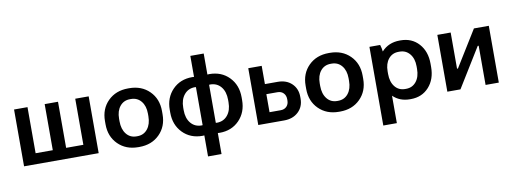

<svg xmlns="http://www.w3.org/2000/svg" viewBox="-69 -1126 4624 1731"><g transform="rotate(-10 2243.0 -260.0)"><path d="M69.8 0V-520H192.9V-98.1H350.1V-520H472.2V-98.1H629.9V-520H752.9V0Z M1114.7 8.8Q1002 8.8 930.4 -62.3Q858.9 -133.3 858.9 -245.1V-274.9Q858.9 -386.7 930.4 -457.8Q1002 -528.8 1114.7 -528.8H1124.5Q1237.8 -528.8 1309.3 -457.8Q1380.9 -386.7 1380.9 -274.9V-245.1Q1380.9 -133.3 1309.3 -62.3Q1237.8 8.8 1124.5 8.8ZM1115.7 -89.8H1123.5Q1182.1 -89.8 1217 -133.8Q1252 -177.7 1252 -250V-273.9Q1252 -344.7 1216.8 -387.5Q1181.6 -430.2 1123.5 -430.2H1115.7Q1057.6 -430.2 1022.7 -387.5Q987.8 -344.7 987.8 -273.9V-250Q987.8 -177.7 1022.5 -133.8Q1057.1 -89.8 1115.7 -89.8Z M1718.8 -720.2H1841.3V-527.8Q1847.2 -528.8 1858.4 -528.8Q1969.2 -528.8 2039.3 -456.8Q2109.4 -384.8 2109.4 -272.9V-247.1Q2109.4 -135.3 2039.3 -63.2Q1969.2 8.8 1859.4 8.8Q1846.2 8.8 1842.3 7.8V200.2H1718.8V7.8Q1713.9 8.8 1701.7 8.8Q1591.8 8.8 1521.7 -63.2Q1451.7 -135.3 1451.7 -247.1V-272.9Q1451.7 -384.8 1521.7 -456.8Q1591.8 -528.8 1701.7 -528.8Q1714.8 -528.8 1718.8 -527.8ZM1574.7 -271V-249Q1574.7 -174.3 1611.8 -129.6Q1648.9 -85 1710.4 -85Q1717.8 -85 1719.7 -85.9V-434.1Q1717.8 -435.1 1710.4 -435.1Q1649.4 -435.1 1612.1 -390.1Q1574.7 -345.2 1574.7 -271ZM1985.4 -271Q1985.4 -346.2 1948.5 -390.6Q1911.6 -435.1 1849.6 -435.1Q1844.2 -435.1 1840.3 -434.1V-85.9Q1843.3 -85 1849.6 -85Q1911.1 -85 1948.2 -129.6Q1985.4 -174.3 1985.4 -249Z M2213.9 0V-520H2336.9V-353H2454.1Q2533.7 -353 2582.3 -306.2Q2630.9 -259.3 2630.9 -185.1V-168Q2630.9 -93.8 2581.1 -46.9Q2531.2 0 2450.2 0ZM2334 -96.2H2436Q2470.2 -96.2 2490.7 -117.2Q2511.2 -138.2 2511.2 -172.9V-184.1Q2511.2 -218.3 2490.7 -239.7Q2470.2 -261.2 2436 -261.2H2334Z M2951.7 8.8Q2838.9 8.8 2767.3 -62.3Q2695.8 -133.3 2695.8 -245.1V-274.9Q2695.8 -386.7 2767.3 -457.8Q2838.9 -528.8 2951.7 -528.8H2961.4Q3074.7 -528.8 3146.2 -457.8Q3217.8 -386.7 3217.8 -274.9V-245.1Q3217.8 -133.3 3146.2 -62.3Q3074.7 8.8 2961.4 8.8ZM2952.6 -89.8H2960.4Q3019 -89.8 3054 -133.8Q3088.9 -177.7 3088.9 -250V-273.9Q3088.9 -344.7 3053.7 -387.5Q3018.6 -430.2 2960.4 -430.2H2952.6Q2894.5 -430.2 2859.6 -387.5Q2824.7 -344.7 2824.7 -273.9V-250Q2824.7 -177.7 2859.4 -133.8Q2894 -89.8 2952.6 -89.8Z M3323.2 200.2V-520H3421.4Q3431.6 -487.8 3434.6 -458Q3499 -528.8 3601.6 -528.8H3609.4Q3711.9 -528.8 3775.6 -458.3Q3839.4 -387.7 3839.4 -274.9V-245.1Q3839.4 -132.3 3775.6 -61.8Q3711.9 8.8 3609.4 8.8H3601.6Q3508.3 8.8 3447.3 -50.8V200.2ZM3574.2 -89.8H3583.5Q3641.1 -89.8 3676.3 -133.5Q3711.4 -177.2 3711.4 -250V-273.9Q3711.4 -344.2 3676 -387.2Q3640.6 -430.2 3583.5 -430.2H3574.2Q3516.1 -430.2 3481.2 -387.5Q3446.3 -344.7 3446.3 -273.9V-250Q3446.3 -177.2 3481.2 -133.5Q3516.1 -89.8 3574.2 -89.8Z M3944.8 0V-520H4066.9V-189H4075.2L4279.8 -520H4416V0H4294.9V-358.9H4286.1L4064.9 0Z"/></g></svg>

Font: Fixel Text SemiBold
Style: Regular
Weight: 600
Width: 4
Designer: AlfaBravo + MacPaw
Foundry: Kyrylo Tkachov, Marchela Mozhyna, Serhii Makarenko, Maria Weinstein, Zakhar Kryvoshyya
Version: Version 1.211